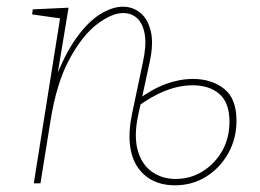

<svg xmlns="http://www.w3.org/2000/svg" viewBox="-20 -548 778 574"><path d="M374 -204 407 -361Q418 -411 413 -443.5Q408 -476 391 -492.5Q374 -509 348 -509Q314 -509 270 -475.5Q226 -442 187.5 -371Q149 -300 131 -187L101 0H81L161 -502L167 -492L76 -505L78 -520L185 -525L148 -302L141 -301Q173 -386 209 -435.5Q245 -485 281 -506.5Q317 -528 347 -528Q376 -528 398.5 -510.5Q421 -493 430.5 -456Q440 -419 427 -360L393 -203Q380 -142 391.5 -99.5Q403 -57 433.5 -35Q464 -13 505 -13Q549 -13 585.5 -35.5Q622 -58 644 -96.5Q666 -135 666 -184Q666 -241 636 -267Q606 -293 556 -293Q516 -293 474 -276.5Q432 -260 388 -227L389 -248Q435 -282 476 -297Q517 -312 557 -312Q612 -312 649.5 -283Q687 -254 687 -187Q687 -134 662.5 -90Q638 -46 596.5 -20Q555 6 503 6Q466 6 437.5 -8Q409 -22 391 -49Q373 -76 368.5 -115Q364 -154 374 -204Z"/></svg>

Font: Bitter Thin
Style: Italic
Weight: 100
Italic angle: -9°
Designer: Sol Matas, and Bitter project Authors
Foundry: Sol Matas
Version: Version 2.002